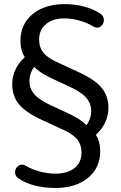

<svg xmlns="http://www.w3.org/2000/svg" viewBox="-20 -734 592 943"><path d="M71.7 142.9Q53.6 131.5 54.1 111.4Q54.5 91.3 70.6 80.1Q86.7 68.8 107.1 80.3Q137.1 98.3 176.3 108.6Q215.6 118.9 253.3 118.9Q311 118.9 345.7 91.6Q380.3 64.2 380.3 14.4Q380.3 -21.6 361.4 -47Q342.5 -72.4 294.5 -94.8L180.1 -147.7Q103.1 -183.9 71.5 -224Q39.9 -264.1 39.9 -321.1Q39.9 -364 61.3 -402.7Q82.7 -441.3 119.4 -467.1L111.3 -440.6Q80.5 -475.7 80.5 -533Q80.5 -588.5 108 -629.2Q135.6 -670 184.8 -691.9Q234 -713.9 296.2 -713.9Q347.8 -713.9 392.9 -701.9Q438 -689.9 472.2 -667.3Q490.9 -655.1 490.2 -634.6Q489.4 -614 473.5 -603.1Q457.5 -592.2 437.1 -604.3Q407.9 -622.6 369.8 -633.1Q331.7 -643.6 295 -643.6Q240.1 -643.6 206.1 -615.9Q172.1 -588.2 172.1 -539Q172.1 -503 191 -477.6Q210 -452.2 257.9 -429.8L372.3 -376.9Q449.3 -340.7 481 -300.6Q512.6 -260.6 512.6 -203.6Q512.6 -160.7 491.1 -122Q469.7 -83.3 433 -57.5L441.2 -84Q455.7 -67.9 463.8 -44.8Q472 -21.8 472 8.4Q472 91.5 411.4 140.4Q350.8 189.3 252.2 189.3Q198 189.3 151.4 177.4Q104.8 165.5 71.7 142.9ZM225.9 -218.7 324.5 -172.8Q385.9 -143.7 416.8 -105.9L390.3 -103.8Q408.5 -120.6 418.1 -142.6Q427.7 -164.7 427.7 -189Q427.7 -224.8 404.9 -252.3Q382 -279.9 326.5 -306L228 -351.9Q166.5 -381 135.7 -418.7L162.2 -420.8Q144 -404.1 134.3 -382Q124.7 -360 124.7 -335.6Q124.7 -299.9 147.6 -272.3Q170.4 -244.8 225.9 -218.7Z"/></svg>

Font: SN Pro Thin
Style: Regular
Weight: 200
Designer: Tobias Whetton
Foundry: Supernotes
Version: Version 1.003;Glyphs 3.3 (3324)